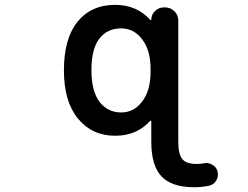

<svg xmlns="http://www.w3.org/2000/svg" viewBox="-20 -577 1040 805"><path d="M793.9 208Q700.2 208 657.2 162.6Q614.3 117.2 614.3 17.6V-68.4Q614.3 -70.3 612.3 -70.8Q610.4 -71.3 609.4 -70.3Q553.7 -7.8 462.9 -7.8Q366.2 -7.8 306.6 -80.1Q248 -151.4 248 -282.2Q248 -415 304.7 -485.4Q362.3 -556.6 462.9 -556.6Q553.7 -556.6 610.4 -493.2Q611.3 -492.2 612.8 -492.7Q614.3 -493.2 614.3 -495.1Q615.2 -516.6 630.4 -531.2Q645.5 -545.9 667 -545.9H671.9Q695.3 -545.9 711.4 -529.8Q727.5 -513.7 727.5 -490.2V17.6Q727.5 70.3 745.1 90.8Q761.7 110.4 803.7 110.4Q817.4 110.4 831.1 108.4Q837.9 106.4 843.8 106.4Q857.4 106.4 869.1 113.3Q886.7 122.1 891.6 140.6Q893.6 147.5 893.6 154.3Q893.6 168 886.7 179.7Q876 198.2 854.5 202.1Q825.2 208 793.9 208ZM488.3 -458Q429.7 -458 396.5 -415Q363.3 -372.1 363.3 -282.2Q363.3 -195.3 397.5 -149.4Q432.6 -105.5 488.3 -105.5Q541 -105.5 575.2 -150.4Q611.3 -195.3 611.3 -277.3V-287.1Q611.3 -368.2 575.2 -413.1Q541 -458 488.3 -458Z"/></svg>

Font: Rounded Mgen+ 2m medium
Style: Regular
Weight: 500
Designer: [Source Han Sans]
Ryoko NISHIZUKA  (kana & ideographs); Paul D. Hunt (Latin, Greek & Cyrillic); Wenlong ZHANG  (bopomofo
Version: Version 1.059.20150602